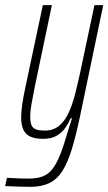

<svg xmlns="http://www.w3.org/2000/svg" viewBox="-66 -530 420 744"><path d="M51 194Q38 194 22 193.5Q6 193 -11.5 192.5Q-29 192 -46 191L-39 159Q-31 159 -18 160Q-5 161 11.5 161.5Q28 162 44 162Q75 162 97 154.5Q119 147 135.5 127Q152 107 166.5 71Q181 35 197 -21Q201 -34 205 -46.5Q209 -59 213 -72H208Q200 -53 187 -34.5Q174 -16 153.5 -4Q133 8 102 8Q72 8 53 0Q34 -8 25 -26.5Q16 -45 16 -75Q16 -96 20 -124.5Q24 -153 32 -190L100 -510H135L69 -195Q61 -155 56 -126.5Q51 -98 51 -78Q51 -56 56.5 -44Q62 -32 75 -28Q88 -24 108 -24Q141 -24 163.5 -43Q186 -62 200.5 -94Q215 -126 225 -165.5Q235 -205 244 -246L300 -510H334L244 -79Q228 -3 212 49Q196 101 175.5 133Q155 165 125 179.5Q95 194 51 194Z"/></svg>

Font: Saira UltraCondensed Thin
Style: Italic
Weight: 250
Width: 1
Italic angle: -12°
Designer: Hector Gatti with collaboration of the Omnibus-Type team
Foundry: Omnibus-Type
Version: Version 1.101